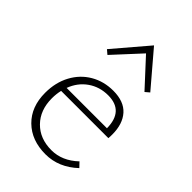

<svg xmlns="http://www.w3.org/2000/svg" viewBox="-207 -775 865 865"><g transform="rotate(45 225.0 -342.5)"><path d="M402 -60Q334 4 250 4Q161 4 107 -49Q53 -102 53 -191Q53 -257 80.5 -308Q108 -359 156 -387Q204 -415 264 -415Q332 -415 366 -377Q400 -339 400 -272Q400 -256 399 -248H98Q92 -223 92 -195Q92 -120 137 -74Q182 -28 256 -28Q324 -28 381 -82ZM106 -275H363Q362 -384 262 -384Q208 -384 166.5 -355Q125 -326 106 -275ZM111 -527 249 -689 387 -527 367 -510 249 -638 131 -510Z"/></g></svg>

Font: Ysabeau Light
Style: Regular
Weight: 300
Designer: Christian Thalmann (Catharsis Fonts)
Version: Version 0.003